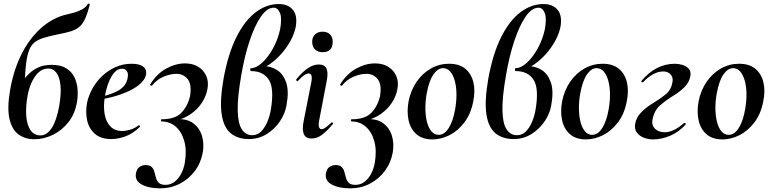

<svg xmlns="http://www.w3.org/2000/svg" viewBox="-20 -747 4213 1048"><path d="M167 13Q118 13 82 -12.5Q46 -38 32 -96.5Q18 -155 35 -255Q49 -334 73 -396Q97 -458 128.5 -505.5Q160 -553 196 -586.5Q232 -620 270.5 -640.5Q309 -661 348 -669Q362 -672 384 -678Q406 -684 427.5 -695.5Q449 -707 459 -725Q461 -728 466 -727Q471 -726 470 -723Q458 -674 444.5 -644.5Q431 -615 412 -599.5Q393 -584 364.5 -575.5Q336 -567 294 -559Q249 -550 218.5 -540.5Q188 -531 169 -516Q150 -501 139.5 -474.5Q129 -448 123 -405Q119 -372 116 -322Q113 -272 113 -202L60 -225Q88 -288 117.5 -322.5Q147 -357 175 -372Q203 -387 226 -390Q249 -393 263 -393Q312 -393 342 -374Q372 -355 386.5 -324.5Q401 -294 403.5 -258Q406 -222 400 -189Q389 -125 353.5 -80Q318 -35 268.5 -11Q219 13 167 13ZM201 -8Q236 -8 262.5 -48.5Q289 -89 303 -168Q315 -237 310 -282.5Q305 -328 287.5 -350.5Q270 -373 244 -373Q212 -373 189 -350.5Q166 -328 151.5 -294.5Q137 -261 131 -227Q119 -161 123.5 -111.5Q128 -62 147.5 -35Q167 -8 201 -8Z M588 12Q530 12 497.5 -17Q465 -46 455.5 -91Q446 -136 455 -185Q463 -224 484 -262.5Q505 -301 537 -331.5Q569 -362 610 -380.5Q651 -399 698 -399Q739 -399 759.5 -385Q780 -371 778 -345Q775 -319 751 -295Q727 -271 687.5 -252Q648 -233 599.5 -219.5Q551 -206 501 -201L503 -214Q574 -225 622 -250.5Q670 -276 677 -324Q681 -346 672.5 -359Q664 -372 646 -372Q623 -372 604.5 -351.5Q586 -331 572.5 -296Q559 -261 552 -218Q544 -167 551 -125Q558 -83 582 -57.5Q606 -32 647 -32Q666 -32 690.5 -39Q715 -46 737 -63Q739 -65 742.5 -61Q746 -57 744 -55Q706 -18 665.5 -3Q625 12 588 12Z M1017 -220Q1028 -286 1004.5 -315Q981 -344 944 -344Q909 -344 872 -328Q835 -312 810 -280Q808 -278 803 -280.5Q798 -283 799 -285Q835 -344 887 -372.5Q939 -401 990 -401Q1032 -401 1062 -382.5Q1092 -364 1106 -332Q1120 -300 1112 -260Q1105 -221 1081.5 -185.5Q1058 -150 1020.5 -124Q983 -98 935 -88L938 -96Q998 -101 1033.5 -75Q1069 -49 1082 -6.5Q1095 36 1087 84Q1077 141 1044 185.5Q1011 230 962 255.5Q913 281 854 281Q792 281 753.5 260Q715 239 722 199Q727 173 742.5 163.5Q758 154 774 154Q798 154 808.5 165Q819 176 823 192Q827 208 831.5 224Q836 240 847 251Q858 262 883 262Q912 262 934 244.5Q956 227 970 199Q984 171 989 140Q1000 74 986 23.5Q972 -27 939.5 -55.5Q907 -84 862 -84Q859 -84 858.5 -90Q858 -96 863 -96Q936 -96 970 -131.5Q1004 -167 1017 -220Z M1386 -364 1418 -386Q1459 -386 1492.5 -364.5Q1526 -343 1542 -296.5Q1558 -250 1544 -173Q1537 -129 1509 -86.5Q1481 -44 1437 -16Q1393 12 1338 12Q1278 12 1239.5 -19.5Q1201 -51 1190 -123Q1179 -195 1200 -316Q1225 -454 1270.5 -544.5Q1316 -635 1375.5 -680Q1435 -725 1502 -725Q1552 -725 1578.5 -693.5Q1605 -662 1594 -599Q1586 -561 1565 -523Q1544 -485 1514.5 -452Q1485 -419 1451.5 -396Q1418 -373 1386 -364ZM1357 -9Q1385 -9 1405 -29Q1425 -49 1438.5 -80.5Q1452 -112 1458 -147Q1478 -264 1447.5 -311.5Q1417 -359 1350 -359Q1346 -359 1346 -367Q1346 -375 1349 -375Q1379 -375 1411.5 -405Q1444 -435 1470.5 -483.5Q1497 -532 1509 -587Q1520 -649 1508 -677Q1496 -705 1474 -705Q1438 -705 1404.5 -657Q1371 -609 1343 -525.5Q1315 -442 1297 -337Q1276 -217 1277.5 -145Q1279 -73 1300 -41Q1321 -9 1357 -9Z M1681 9Q1648 9 1638 -16Q1628 -41 1638 -89L1679 -297Q1689 -346 1664 -346Q1654 -346 1639.5 -336Q1625 -326 1607 -306Q1603 -302 1599 -306.5Q1595 -311 1598 -315Q1634 -358 1663 -376.5Q1692 -395 1720 -395Q1752 -395 1762 -372.5Q1772 -350 1764 -309L1722 -89Q1717 -61 1722 -51.5Q1727 -42 1735 -42Q1746 -42 1759 -52Q1772 -62 1788 -77Q1792 -81 1796 -77Q1800 -73 1796 -69Q1765 -32 1738 -11.5Q1711 9 1681 9ZM1741 -462Q1715 -462 1699.5 -477Q1684 -492 1684 -520Q1684 -544 1699.5 -559Q1715 -574 1741 -574Q1767 -574 1781.5 -559Q1796 -544 1796 -520Q1796 -462 1741 -462Z M2054 -220Q2065 -286 2041.5 -315Q2018 -344 1981 -344Q1946 -344 1909 -328Q1872 -312 1847 -280Q1845 -278 1840 -280.5Q1835 -283 1836 -285Q1872 -344 1924 -372.5Q1976 -401 2027 -401Q2069 -401 2099 -382.5Q2129 -364 2143 -332Q2157 -300 2149 -260Q2142 -221 2118.5 -185.5Q2095 -150 2057.5 -124Q2020 -98 1972 -88L1975 -96Q2035 -101 2070.5 -75Q2106 -49 2119 -6.5Q2132 36 2124 84Q2114 141 2081 185.5Q2048 230 1999 255.5Q1950 281 1891 281Q1829 281 1790.5 260Q1752 239 1759 199Q1764 173 1779.5 163.5Q1795 154 1811 154Q1835 154 1845.5 165Q1856 176 1860 192Q1864 208 1868.5 224Q1873 240 1884 251Q1895 262 1920 262Q1949 262 1971 244.5Q1993 227 2007 199Q2021 171 2026 140Q2037 74 2023 23.5Q2009 -27 1976.5 -55.5Q1944 -84 1899 -84Q1896 -84 1895.5 -90Q1895 -96 1900 -96Q1973 -96 2007 -131.5Q2041 -167 2054 -220Z M2340 14Q2285 14 2252.5 -15Q2220 -44 2210 -91Q2200 -138 2210 -193Q2222 -254 2254 -300.5Q2286 -347 2332 -373Q2378 -399 2431 -399Q2487 -399 2520 -371.5Q2553 -344 2564 -297.5Q2575 -251 2563 -193Q2550 -125 2514.5 -78.5Q2479 -32 2433 -9Q2387 14 2340 14ZM2374 -11Q2406 -11 2429.5 -48.5Q2453 -86 2464 -149Q2472 -194 2471.5 -234.5Q2471 -275 2462 -307Q2453 -339 2437 -357Q2421 -375 2398 -375Q2370 -375 2346 -341Q2322 -307 2309 -236Q2301 -191 2302 -150Q2303 -109 2311.5 -78Q2320 -47 2336 -29Q2352 -11 2374 -11Z M2831 -364 2863 -386Q2904 -386 2937.5 -364.5Q2971 -343 2987 -296.5Q3003 -250 2989 -173Q2982 -129 2954 -86.5Q2926 -44 2882 -16Q2838 12 2783 12Q2723 12 2684.5 -19.5Q2646 -51 2635 -123Q2624 -195 2645 -316Q2670 -454 2715.5 -544.5Q2761 -635 2820.5 -680Q2880 -725 2947 -725Q2997 -725 3023.5 -693.5Q3050 -662 3039 -599Q3031 -561 3010 -523Q2989 -485 2959.5 -452Q2930 -419 2896.5 -396Q2863 -373 2831 -364ZM2802 -9Q2830 -9 2850 -29Q2870 -49 2883.5 -80.5Q2897 -112 2903 -147Q2923 -264 2892.5 -311.5Q2862 -359 2795 -359Q2791 -359 2791 -367Q2791 -375 2794 -375Q2824 -375 2856.5 -405Q2889 -435 2915.5 -483.5Q2942 -532 2954 -587Q2965 -649 2953 -677Q2941 -705 2919 -705Q2883 -705 2849.5 -657Q2816 -609 2788 -525.5Q2760 -442 2742 -337Q2721 -217 2722.5 -145Q2724 -73 2745 -41Q2766 -9 2802 -9Z M3178 14Q3123 14 3090.5 -15Q3058 -44 3048 -91Q3038 -138 3048 -193Q3060 -254 3092 -300.5Q3124 -347 3170 -373Q3216 -399 3269 -399Q3325 -399 3358 -371.5Q3391 -344 3402 -297.5Q3413 -251 3401 -193Q3388 -125 3352.5 -78.5Q3317 -32 3271 -9Q3225 14 3178 14ZM3212 -11Q3244 -11 3267.5 -48.5Q3291 -86 3302 -149Q3310 -194 3309.5 -234.5Q3309 -275 3300 -307Q3291 -339 3275 -357Q3259 -375 3236 -375Q3208 -375 3184 -341Q3160 -307 3147 -236Q3139 -191 3140 -150Q3141 -109 3149.5 -78Q3158 -47 3174 -29Q3190 -11 3212 -11Z M3544 14Q3520 14 3495.5 5Q3471 -4 3456.5 -23Q3442 -42 3447 -71Q3453 -108 3482.5 -136.5Q3512 -165 3546 -185Q3584 -208 3613.5 -232Q3643 -256 3650 -296Q3654 -314 3648.5 -327.5Q3643 -341 3630.5 -349Q3618 -357 3600 -357Q3573 -357 3545 -342Q3517 -327 3490 -298Q3489 -296 3483.5 -299Q3478 -302 3481 -305Q3520 -352 3566 -375.5Q3612 -399 3664 -399Q3685 -399 3706 -392.5Q3727 -386 3740 -371Q3753 -356 3748 -330Q3742 -298 3716.5 -272Q3691 -246 3656 -225Q3615 -200 3582.5 -171.5Q3550 -143 3541 -91Q3536 -63 3555.5 -44Q3575 -25 3609 -25Q3632 -25 3658.5 -37.5Q3685 -50 3713 -75Q3716 -77 3720.5 -74.5Q3725 -72 3723 -68Q3687 -27 3639 -6.5Q3591 14 3544 14Z M3923 14Q3868 14 3835.5 -15Q3803 -44 3793 -91Q3783 -138 3793 -193Q3805 -254 3837 -300.5Q3869 -347 3915 -373Q3961 -399 4014 -399Q4070 -399 4103 -371.5Q4136 -344 4147 -297.5Q4158 -251 4146 -193Q4133 -125 4097.5 -78.5Q4062 -32 4016 -9Q3970 14 3923 14ZM3957 -11Q3989 -11 4012.5 -48.5Q4036 -86 4047 -149Q4055 -194 4054.5 -234.5Q4054 -275 4045 -307Q4036 -339 4020 -357Q4004 -375 3981 -375Q3953 -375 3929 -341Q3905 -307 3892 -236Q3884 -191 3885 -150Q3886 -109 3894.5 -78Q3903 -47 3919 -29Q3935 -11 3957 -11Z"/></svg>

Font: Cormorant Infant Light
Style: Italic
Weight: 300
Italic angle: -10°
Designer: Christian Thalmann (Catharsis Fonts)
Foundry: Catharsis Fonts
Version: Version 4.001